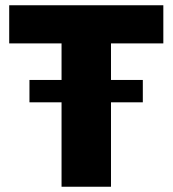

<svg xmlns="http://www.w3.org/2000/svg" viewBox="-20 -710 656 730"><path d="M402 -545V-406H523V-321H402V0H214V-321H92V-406H214V-545H15V-690H601V-545Z"/></svg>

Font: Exo 2.0 Extra Bold
Style: Regular
Weight: 800
Designer: Natanael Gama
Version: Version 1.001;PS 001.001;hotconv 1.0.70;makeotf.lib2.5.58329